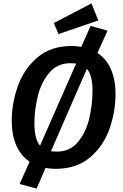

<svg xmlns="http://www.w3.org/2000/svg" viewBox="-20 -976 723 1127"><path d="M658 -424Q658 -321 623 -220.5Q588 -120 509 -52.5Q430 15 306 15Q279 15 247 10L195 131L95 104L154 -27Q103 -61 76 -121.5Q49 -182 49 -266Q49 -368 84 -468.5Q119 -569 198 -637.5Q277 -706 401 -706Q429 -706 457 -701L512 -824L611 -796L552 -665Q604 -631 631 -570Q658 -509 658 -424ZM182 -252Q182 -159 215 -121L427 -603Q405 -605 393 -605Q316 -605 268.5 -548Q221 -491 201.5 -410.5Q182 -330 182 -252ZM523 -443Q523 -535 490 -572L279 -88Q299 -86 313 -86Q391 -86 438 -143Q485 -200 504 -281.5Q523 -363 523 -443ZM557 -856 323 -776 296 -841 517 -956Z"/></svg>

Font: FiraGO Medium
Style: Italic
Weight: 500
Italic angle: -8°
Designer: bBox Type GmbH
Foundry: bBox Type GmbH
Version: Version 1.001